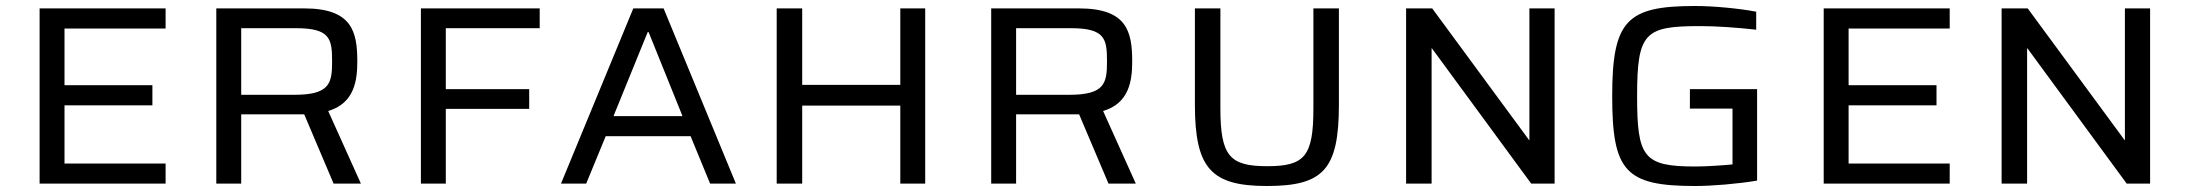

<svg xmlns="http://www.w3.org/2000/svg" viewBox="-20 -612 7299 640"><path d="M112 0H532V-67H195V-261H488V-328H195V-517H532V-584H112Z M701 0H784V-231H994L1092 0H1183L1074 -242C1162 -268 1171 -345 1171 -407C1171 -506 1154 -584 994 -584H701ZM784 -296V-518H967C1081 -518 1087 -482 1087 -407C1087 -334 1079 -296 961 -296Z M1383 0H1466V-249H1744V-315H1466V-518H1779V-584H1383Z M1850 0H1934L1999 -158H2282L2347 0H2433L2192 -584H2091ZM2025 -225 2139 -505H2142L2255 -225Z M2569 0H2654V-260H2981V0H3064V-584H2981V-329H2654V-584H2569Z M3284 0H3367V-231H3577L3675 0H3766L3657 -242C3745 -268 3754 -345 3754 -407C3754 -506 3737 -584 3577 -584H3284ZM3367 -296V-518H3550C3664 -518 3670 -482 3670 -407C3670 -334 3662 -296 3544 -296Z M4203 8C4391 8 4443 -47 4443 -263V-584H4358V-251C4358 -91 4329 -58 4204 -58C4079 -58 4048 -92 4048 -251V-584H3963V-263C3963 -50 4018 8 4203 8Z M4667 0H4752V-451H4753L5084 0H5162V-584H5078V-145H5077L4754 -584H4667Z M5630 8C5687 8 5772 1 5837 -10V-315H5613V-250H5755V-64C5725 -61 5670 -57 5631 -57C5458 -57 5437 -88 5437 -292C5437 -504 5463 -525 5647 -525C5703 -525 5771 -520 5834 -513V-573C5776 -584 5692 -592 5630 -592C5403 -592 5354 -544 5354 -292C5354 -41 5398 8 5630 8Z M6059 0H6479V-67H6142V-261H6435V-328H6142V-517H6479V-584H6059Z M6652 0H6737V-451H6738L7069 0H7147V-584H7063V-145H7062L6739 -584H6652Z"/></svg>

Font: Saira UNSAM SC
Style: Regular
Weight: 400
Designer: Hector Gatti with collaboration of the Omnibus-Type team
Foundry: Omnibus-Type
Version: Version 1.072;PS 001.072;hotconv 1.0.88;makeotf.lib2.5.64775